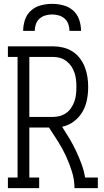

<svg xmlns="http://www.w3.org/2000/svg" viewBox="-20 -975 540 995"><path d="M21 0V-55H71V-680H21V-735H254Q280 -735 306 -729Q332 -723 354.5 -709Q377 -695 393.5 -673.5Q410 -652 419.5 -627.5Q429 -603 433 -577Q437 -551 437 -524Q437 -491 430.5 -457.5Q424 -424 407 -395Q390 -366 362.5 -345.5Q335 -325 302 -318Q322 -287 340.5 -256Q359 -225 374.5 -192Q390 -159 402.5 -125Q415 -91 421 -55H487V0H366Q366 -43 353 -85Q340 -127 322 -166Q304 -205 281 -241.5Q258 -278 234 -314H132V-55H183V0ZM132 -369H254Q273 -369 291 -374Q309 -379 324 -390Q339 -401 349.5 -417Q360 -433 366 -450.5Q372 -468 374 -487Q376 -506 376 -524Q376 -543 374 -561.5Q372 -580 366 -598Q360 -616 349.5 -631.5Q339 -647 324 -658.5Q309 -670 291 -675Q273 -680 254 -680H132ZM100 -815Q100 -844 109.5 -872.5Q119 -901 141 -920.5Q163 -940 192 -947.5Q221 -955 250 -955Q279 -955 308 -947.5Q337 -940 359 -920.5Q381 -901 390.5 -872.5Q400 -844 400 -815H340Q340 -833 334 -850Q328 -867 315 -878.5Q302 -890 285 -895Q268 -900 250 -900Q232 -900 215 -895Q198 -890 185 -878.5Q172 -867 166 -850Q160 -833 160 -815Z"/></svg>

Font: Iosevka Curly Slab Light
Style: Regular
Weight: 300
Monospace: yes
Designer: Belleve Invis
Foundry: Belleve Invis
Version: Version 22.1.2; ttfautohint (v1.8.4)